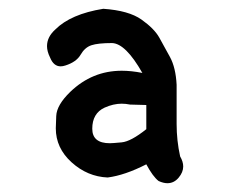

<svg xmlns="http://www.w3.org/2000/svg" viewBox="-20 -825 540 437"><path d="M361 -408Q352 -408 341 -413Q328 -423 313 -451Q264 -426 225 -421Q179 -423 143 -455.5Q107 -488 107 -533Q107 -536 108 -561Q109 -586 140 -616Q190 -664 257 -664Q279 -664 304 -659Q266 -726 235 -727Q203 -727 188 -722Q173 -717 163.5 -700.5Q154 -684 129 -676Q123 -674 118 -674Q102 -674 94 -694Q87 -708 87 -720Q87 -741 106 -758Q141 -793 215 -805Q273 -801 302 -780.5Q331 -760 342.5 -739.5Q354 -719 367 -695Q380 -671 382 -632V-543Q382 -505 390 -469Q397 -457 397 -446Q397 -433 386.5 -420.5Q376 -408 361 -408ZM230 -499Q236 -499 257 -501Q278 -503 313 -531V-586L276 -587Q266 -589 257 -589Q238 -589 218 -580Q190 -567 190 -532Q190 -499 230 -499Z"/></svg>

Font: Xiaolai SC
Style: Regular
Weight: 400
Designer: Nozomi Seto 瀬戸のぞみ
Version: Version 3.11;December 4, 2020;FontCreator 13.0.0.2613 64-bit